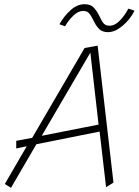

<svg xmlns="http://www.w3.org/2000/svg" viewBox="-20 -896 659 912"><path d="M452.1 -819.8Q444.8 -834 440.9 -840.1Q437 -846.2 428.2 -856.7Q419.4 -867.2 408 -871.6Q396.5 -876 381.8 -876Q346.7 -876 315.7 -848.1Q284.7 -820.3 262.2 -780.8L289.1 -771Q304.7 -798.8 328.1 -821.5Q351.6 -844.2 375 -844.2Q390.6 -844.2 400.1 -835.9Q409.7 -827.6 422.9 -800.8Q429.2 -787.6 434.1 -779.8Q439 -772 447.3 -762.2Q455.6 -752.4 467 -747.8Q478.5 -743.2 493.2 -743.2Q525.4 -743.2 561.3 -772.7Q597.2 -802.2 619.1 -845.2L589.8 -855Q572.8 -822.8 549.3 -798.3Q525.9 -773.9 500 -773.9Q483.9 -773.9 474.6 -782.5Q465.3 -791 452.1 -819.8ZM443.8 -679.2 381.8 -668 132.8 -241.2 57.1 -227.1V-190.9L106.9 -201.2L2.9 -22L32.2 -3.9L152.8 -210.9L453.1 -271L483.9 -6.8L519 -28.8ZM178.2 -251 409.2 -646 448.2 -304.2Z"/></svg>

Font: Comic Neue Angular Light Italic
Style: Regular
Weight: 300
Italic angle: -12°
Designer: Craig Rozynski
Foundry: Craig Rozynski
Version: Version 2.003